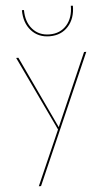

<svg xmlns="http://www.w3.org/2000/svg" viewBox="-62 -699 587 1028"><g transform="rotate(-5 231.5 -185.0)"><path d="M420 -406 116 289H104L233 -5L43 -406H55L238 -17L408 -406ZM370 -658 359 -659Q359 -594 324.5 -555Q290 -516 233 -516Q176 -516 141.5 -555Q107 -594 107 -658H96Q96 -590 133.5 -548Q171 -506 233 -506Q295 -506 332.5 -548Q370 -590 370 -658Z"/></g></svg>

Font: Ysabeau Hairline
Style: Regular
Weight: 100
Designer: Christian Thalmann (Catharsis Fonts)
Version: Version 0.003